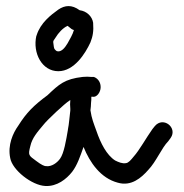

<svg xmlns="http://www.w3.org/2000/svg" viewBox="-20 -710 611 639"><path d="M131 -91C170 -89 201 -114 220 -138C237 -160 247 -190 258 -221C279 -169 315 -117 372 -102C417 -89 450 -118 473 -144C500 -172 518 -218 540 -240L548 -251C572 -285 523 -324 495 -290L487 -280C467 -252 444 -210 425 -189C416 -178 408 -168 399 -167C387 -165 375 -170 363 -176C335 -194 315 -233 301 -274C292 -299 285 -315 281 -343C282 -351 283 -360 283 -368C284 -373 284 -381 284 -388H288C302 -385 315 -403 315 -420C315 -440 302 -451 292 -454H283C275 -455 266 -455 255 -454C195 -447 177 -430 138 -393C92 -359 68 -335 41 -292C23 -267 5 -227 14 -184C21 -144 86 -93 131 -91ZM124 -294C136 -310 197 -367 211 -375L212 -376C213 -376 212 -376 214 -377C213 -368 213 -358 214 -348V-342C211 -320 210 -298 206 -279V-278C200 -243 193 -200 180 -182C170 -168 152 -155 134 -157H133C128 -157 118 -161 101 -174C75 -193 73 -193 81 -224C87 -251 104 -270 124 -294ZM102 -592 101 -591C88 -533 120 -473 174 -473C227 -473 264 -532 281 -569C289 -589 292 -607 290 -633V-634C287 -655 269 -673 245 -676C219 -695 196 -693 174 -678C149 -660 115 -634 102 -593ZM165 -585C174 -600 189 -617 205 -624L215 -616C216 -615 219 -612 226 -610C222 -595 212 -579 205 -566C196 -551 186 -539 174 -539C170 -539 168 -540 166 -542C160 -548 160 -547 158 -563C156 -576 157 -572 165 -585Z"/></svg>

Font: Stray Cat
Style: ExBdCn
Weight: 800
Version: Version 1.0